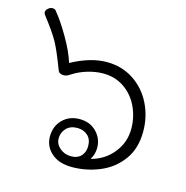

<svg xmlns="http://www.w3.org/2000/svg" viewBox="-91 -678 729 754"><g transform="rotate(15 274.0 -301.5)"><path d="M501 -217Q501 -148 467 -101.5Q433 -55 379 -32.5Q325 -10 266 -10Q213 -10 182.5 -37Q152 -64 152 -104Q152 -146 179 -173Q206 -200 248 -200Q290 -200 316.5 -173Q343 -146 343 -108Q343 -82 329 -60Q384 -74 418.5 -117Q453 -160 453 -215Q453 -263 433 -305Q413 -347 376 -372Q339 -397 291 -397Q261 -397 228.5 -387.5Q196 -378 168 -360Q159 -354 153.5 -352Q148 -350 141 -350Q123 -350 118 -364Q90 -438 72 -470.5Q54 -503 9 -561Q6 -566 6 -570Q6 -580 16 -587Q23 -593 32 -593Q42 -593 46 -587Q73 -555 105 -500Q137 -445 150 -402Q227 -444 293 -444Q354 -444 401.5 -413Q449 -382 475 -330Q501 -278 501 -217ZM307 -106Q307 -134 290 -149Q273 -164 248 -164Q219 -164 203 -146.5Q187 -129 187 -106Q187 -83 206 -66.5Q225 -50 252 -50Q278 -50 292.5 -65.5Q307 -81 307 -106Z"/></g></svg>

Font: Mali Light
Style: Regular
Weight: 300
Designer: Kitiyaporn Chalermlarp | Katatrad Aksorn Co.,Ltd.
Foundry: Cadson Demak Co.,Ltd.
Version: Version 1.000; ttfautohint (v1.6)